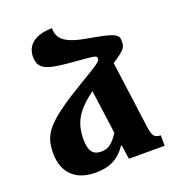

<svg xmlns="http://www.w3.org/2000/svg" viewBox="-141 -883 900 1000"><g transform="rotate(-20 308.5 -383.5)"><path d="M390 -77H394L405 0H603V-58C565 -58 557 -76 550 -130L501 -495C574 -543 580 -555 580 -589C580 -627 563 -637 414 -663C287 -685 261 -722 261 -776C168 -776 117 -734 117 -670C117 -595 167 -583 326 -571C429 -563 432 -561 432 -547C432 -531 424 -524 314 -459C82 -320 44 -269 44 -160C44 -73 90 9 218 9C303 9 351 -22 390 -78ZM217 -174C217 -263 246 -322 347 -396L380 -153C347 -103 324 -84 283 -84C237 -84 217 -113 217 -174Z"/></g></svg>

Font: Noto Serif Armenian Extra
Style: Regular
Weight: 800
Designer: Monotype Design Team
Foundry: Monotype Imaging Inc.
Version: Version 1.901